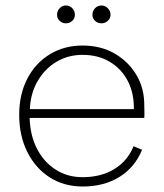

<svg xmlns="http://www.w3.org/2000/svg" viewBox="-20 -673 597 700"><path d="M220 -588Q207 -588 197.5 -597Q188 -606 188 -619Q188 -633 197.5 -643Q207 -653 220 -653Q234 -653 243.5 -643Q253 -633 253 -619Q253 -606 243.5 -597Q234 -588 220 -588ZM350 -588Q336 -588 326.5 -597Q317 -606 317 -619Q317 -633 326.5 -643Q336 -653 350 -653Q363 -653 373 -643Q383 -633 383 -619Q383 -606 373 -597Q363 -588 350 -588ZM282 7Q213 7 161 -26.5Q109 -60 79.5 -119Q50 -178 50 -255Q50 -329 79.5 -386Q109 -443 161.5 -475Q214 -507 281 -507Q347 -507 397.5 -478Q448 -449 477.5 -399.5Q507 -350 506 -286Q506 -278 506.5 -266.5Q507 -255 506 -243H88Q90 -179 115 -130.5Q140 -82 183 -54.5Q226 -27 281 -27Q348 -27 396.5 -56.5Q445 -86 467 -140L498 -127Q472 -63 415.5 -28Q359 7 282 7ZM468 -275Q469 -333 446 -377.5Q423 -422 380.5 -447.5Q338 -473 281 -473Q228 -473 185.5 -447.5Q143 -422 117 -377Q91 -332 89 -275Z"/></svg>

Font: Albert Sans ExtraLight
Style: Regular
Weight: 250
Designer: Andreas Rasmussen
Foundry: a.Foundry
Version: Version 1.025